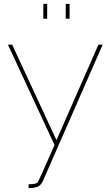

<svg xmlns="http://www.w3.org/2000/svg" viewBox="-20 -750 576 993"><path d="M204 -653V-730H224V-653ZM320 -653V-730H340V-653ZM128 203Q167 203 175 193Q181 185 262 0L21 -519H43L272 -25L489 -519H511L202 186Q190 212 169 218Q149 223 128 223Z"/></svg>

Font: Raleway-v4020 Thin
Style: Regular
Weight: 250
Designer: Matt McInerney, Pablo Impallari, Rodrigo Fuenzalida
Foundry: Matt McInerney, Pablo Impallari, Rodrigo Fuenzalida
Version: Version 4.020;PS 004.020;hotconv 1.0.88;makeotf.lib2.5.64775